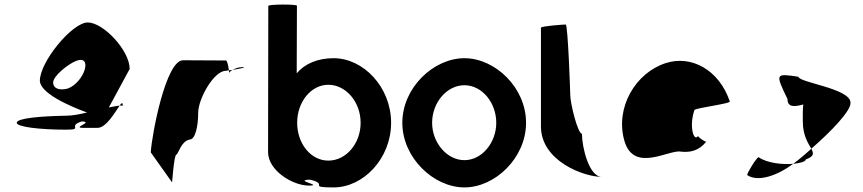

<svg xmlns="http://www.w3.org/2000/svg" viewBox="-20 -810 3768 838"><path d="M53 -274C53 -256 155 -244 269 -244C347 -244 272 -260 337 -280C391 -278 292 -252 342 -252H406C444 -252 483 -322 502 -349C491 -348 475 -345 455 -341L546 -509C546 -590 431 -712 363 -712C295 -712 154 -540 154 -458C154 -405 279 -348 360 -319C327 -311 295 -305 269 -305C155 -303 53 -294 53 -274ZM212 -449C211 -479 280 -532 312 -544C343 -557 360 -542 350 -507C340 -472 309 -436 277 -424C242 -414 213 -422 212 -449ZM502 -349C511 -350 516 -349 516 -347C516 -365 511 -362 502 -349Z M638 -145 731 -14C731 -6 739 -135 750 -135C760 -142 771 -194 808 -201C832 -201 845 -258 845 -318C845 -378 913 -501 966 -501C966 -501 971 -502 979 -503C977 -520 972 -546 966 -546C966 -546 845 -547 779 -547C704 -547 643 -225 638 -145ZM979 -503C980 -498 980 -494 980 -491C980 -494 986 -500 995 -505C989 -504 984 -504 979 -503ZM995 -505C1025 -510 1064 -517 1037 -517C1021 -517 1006 -511 995 -505Z M1150 -146C1150 -66 1257 0 1328 0C1395 0 1258 -23 1332 -26C1420 -6 1317 8 1436 8C1566 8 1687 -118 1687 -274C1687 -430 1566 -556 1436 -556C1367 -556 1310 -532 1275 -490L1276 -785C1276 -792 1151 -792 1151 -784ZM1277 -274C1277 -366 1338 -440 1413 -440C1489 -440 1554 -366 1554 -274C1554 -184 1491 -109 1413 -109C1336 -109 1277 -184 1277 -274Z M1736 -274C1736 -121 1873 8 2007 8C2141 8 2276 -121 2276 -274C2276 -428 2141 -556 2007 -556C1873 -556 1736 -428 1736 -274ZM1866 -274C1866 -362 1930 -438 2007 -438C2084 -438 2146 -362 2146 -274C2146 -188 2084 -111 2007 -111C1930 -111 1866 -188 1866 -274Z M2341 -258C2341 -108 2527 -38 2607 -38C2551 -38 2520 -167 2520 -226C2501 -227 2469 -361 2469 -394C2469 -401 2459 -703 2449 -703C2439 -703 2341 -696 2341 -689Z M2705 -196C2746 -52 2902 -160 2953 -148C2993 -144 3030 -152 3062 -191C3054 -193 3025 -212 3027 -217C3009 -188 2986 -257 3011 -330C3021 -340 3175 -358 3165 -368C3118 -506 2997 -570 2887 -535C2754 -493 2664 -341 2705 -196ZM3027 -218V-217ZM3063 -192 3062 -191C3064 -191 3064 -191 3063 -190Z M3241 -46C3288 -14 3372 -43 3442 -95C3396 -91 3327 -98 3291 -124C3283 -124 3241 -56 3241 -46ZM3417 -378C3417 -340 3449 -344 3486 -354C3483 -333 3484 -306 3484 -279C3484 -218 3508 -184 3521 -161C3611 -239 3696 -329 3692 -362C3692 -424 3465 -450 3465 -475C3364 -490 3363 -490 3417 -378ZM3442 -95C3473 -98 3497 -105 3497 -114C3534 -128 3532 -140 3521 -161C3495 -137 3468 -114 3442 -95Z"/></svg>

Font: Ampere
Style: SCCnd
Weight: 400
Version: Version 1